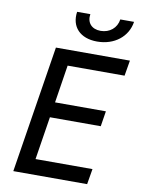

<svg xmlns="http://www.w3.org/2000/svg" viewBox="-101 -1018 802 1086"><g transform="rotate(10 300.0 -475.0)"><path d="M392 -804C491 -804 566 -863 579 -950H500C493 -900 453 -867 401 -867C350 -867 320 -900 328 -950H252C239 -863 294 -804 392 -804ZM53 0H477L492 -89H165L204 -336H496L510 -424H218L252 -641H579L594 -730H169Z"/></g></svg>

Font: JetBrains Mono Medium
Style: Italic
Weight: 436
Italic angle: -9°
Monospace: yes
Designer: Philipp Nurullin, Konstantin Bulenkov
Foundry: JetBrains
Version: Version 2.305